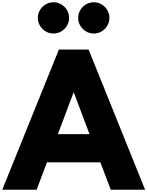

<svg xmlns="http://www.w3.org/2000/svg" viewBox="-62 -1675 1301 1695"><path d="M410 -1655C334 -1655 272 -1593 272 -1517C272 -1441 334 -1379 410 -1379C486 -1379 548 -1441 548 -1517C548 -1593 486 -1655 410 -1655ZM766 -1655C690 -1655 628 -1593 628 -1517C628 -1441 690 -1379 766 -1379C842 -1379 904 -1441 904 -1517C904 -1593 842 -1655 766 -1655ZM720 -1238H458L-42 0H261L353 -242H824L916 0H1219ZM728 -491H449L587 -858H590Z"/></svg>

Font: Poland Can Into
Style: BigWritings
Weight: 700
Foundry: Cannot Into Space Fonts
Version: Version 0.92